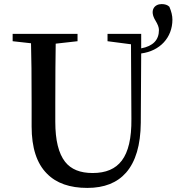

<svg xmlns="http://www.w3.org/2000/svg" viewBox="-20 -903 865 941"><path d="M408 18C491 18 554 -7 598 -57C645 -111 669 -192 670 -301L672 -641C764 -653 825 -719 825 -807C825 -826 820 -847 810 -870C801 -879 788 -883 772 -883C737 -883 711 -852 742 -802C753 -784 759 -769 759 -756C759 -707 730 -677 672 -666V-737H507V-701L622 -686L624 -320C625 -226 609 -158 577 -116C546 -75 499 -55 434 -55C373 -55 328 -73 299 -110C267 -151 251 -216 251 -306V-397C251 -528 252 -625 253 -689L360 -701V-737H42V-701L132 -691C134 -626 135 -528 135 -397V-283C135 -179 160 -102 210 -52C256 -5 322 18 408 18Z"/></svg>

Font: AllPunType SemiBold
Style: Regular
Weight: 600
Version: 1.0